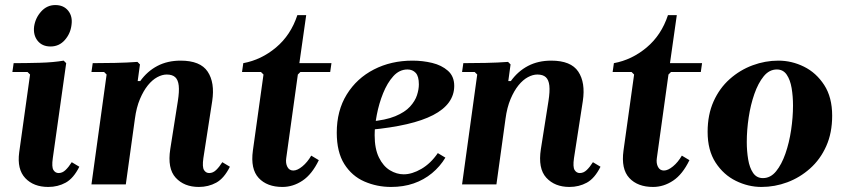

<svg xmlns="http://www.w3.org/2000/svg" viewBox="-20 -730 3343 760"><path d="M264 -88 294 -70Q271 -24 240 -7Q209 10 171 10Q113 10 80 -25Q47 -60 56 -127L99 -435L89 -445H29L34 -480Q81 -480 136.5 -481.5Q192 -483 232 -490L242 -480L189 -104Q184 -69 191.5 -57Q199 -45 212 -45Q227 -45 239.5 -57Q252 -69 264 -88ZM180 -546Q147 -546 129 -568.5Q111 -591 115 -625Q120 -659 143 -684.5Q166 -710 199 -710Q232 -710 250 -687.5Q268 -665 263 -631Q259 -597 236.5 -571.5Q214 -546 180 -546Z M860 -88 890 -70Q867 -24 836 -7Q805 10 767 10Q709 10 675.5 -26.5Q642 -63 654 -140L684 -330Q690 -368 687.5 -391Q685 -414 673.5 -424.5Q662 -435 640 -435Q622 -435 602.5 -424.5Q583 -414 565.5 -392.5Q548 -371 534 -338Q520 -305 514 -260L478 0H342L402 -435L392 -445H342L347 -480Q386 -480 435 -481Q484 -482 524 -485L534 -475L525 -409H535Q563 -448 603 -469Q643 -490 695 -490Q773 -490 802 -446.5Q831 -403 820 -330L785 -104Q780 -69 787.5 -57Q795 -45 808 -45Q823 -45 835.5 -57Q848 -69 860 -88Z M1098 10Q1037 10 1004 -25.5Q971 -61 981 -134L1023 -435L1013 -445H938L943 -480Q1014 -493 1072.5 -542Q1131 -591 1157 -670H1192L1165 -480H1292L1287 -445H1169L1159 -435L1113 -104Q1110 -84 1117.5 -69.5Q1125 -55 1141 -55Q1157 -55 1177 -71.5Q1197 -88 1212 -114L1242 -96Q1215 -40 1177.5 -15Q1140 10 1098 10Z M1528 10Q1472 10 1422.5 -11.5Q1373 -33 1343 -80.5Q1313 -128 1313 -205Q1313 -292 1352.5 -356Q1392 -420 1460 -455Q1528 -490 1613 -490Q1653 -490 1690.5 -481Q1728 -472 1753 -450Q1778 -428 1778 -390Q1778 -354 1757 -325Q1736 -296 1694.5 -274.5Q1653 -253 1590.5 -238.5Q1528 -224 1444 -216V-249Q1506 -254 1544.5 -270Q1583 -286 1603 -308Q1623 -330 1630.5 -353Q1638 -376 1638 -396Q1638 -428 1625.5 -441.5Q1613 -455 1593 -455Q1561 -455 1537 -428.5Q1513 -402 1496.5 -361Q1480 -320 1471.5 -275.5Q1463 -231 1463 -195Q1463 -141 1480 -106.5Q1497 -72 1523.5 -56Q1550 -40 1578 -40Q1611 -40 1648 -61.5Q1685 -83 1713 -124L1743 -106Q1722 -71 1690 -44.5Q1658 -18 1617.5 -4Q1577 10 1528 10Z M2327 -88 2357 -70Q2334 -24 2303 -7Q2272 10 2234 10Q2176 10 2142.5 -26.5Q2109 -63 2121 -140L2151 -330Q2157 -368 2154.5 -391Q2152 -414 2140.5 -424.5Q2129 -435 2107 -435Q2089 -435 2069.5 -424.5Q2050 -414 2032.5 -392.5Q2015 -371 2001 -338Q1987 -305 1981 -260L1945 0H1809L1869 -435L1859 -445H1809L1814 -480Q1853 -480 1902 -481Q1951 -482 1991 -485L2001 -475L1992 -409H2002Q2030 -448 2070 -469Q2110 -490 2162 -490Q2240 -490 2269 -446.5Q2298 -403 2287 -330L2252 -104Q2247 -69 2254.5 -57Q2262 -45 2275 -45Q2290 -45 2302.5 -57Q2315 -69 2327 -88Z M2565 10Q2504 10 2471 -25.5Q2438 -61 2448 -134L2490 -435L2480 -445H2405L2410 -480Q2481 -493 2539.5 -542Q2598 -591 2624 -670H2659L2632 -480H2759L2754 -445H2636L2626 -435L2580 -104Q2577 -84 2584.5 -69.5Q2592 -55 2608 -55Q2624 -55 2644 -71.5Q2664 -88 2679 -114L2709 -96Q2682 -40 2644.5 -15Q2607 10 2565 10Z M3061 -490Q3114 -490 3162.5 -466Q3211 -442 3242.5 -393.5Q3274 -345 3274 -272Q3274 -204 3250.5 -151.5Q3227 -99 3186.5 -63Q3146 -27 3096.5 -8.5Q3047 10 2994 10Q2942 10 2893 -14Q2844 -38 2812.5 -86.5Q2781 -135 2781 -208Q2781 -276 2804.5 -328.5Q2828 -381 2868.5 -417Q2909 -453 2959 -471.5Q3009 -490 3061 -490ZM3000 -25Q3030 -25 3052 -52Q3074 -79 3089 -122Q3104 -165 3111.5 -215.5Q3119 -266 3119 -312Q3119 -349 3113.5 -381.5Q3108 -414 3094 -434.5Q3080 -455 3055 -455Q3025 -455 3003 -428Q2981 -401 2966 -358Q2951 -315 2943.5 -265Q2936 -215 2936 -168Q2936 -132 2941.5 -99Q2947 -66 2961 -45.5Q2975 -25 3000 -25Z"/></svg>

Font: Brygada 1918
Style: Italic
Weight: 400
Italic angle: -8°
Designer: Mateusz Machalski | Borys Kosmynka | Przemek Hoffer
Foundry: NIEPODLEGLA 2018
Version: Version 3.006